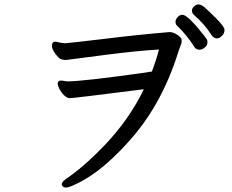

<svg xmlns="http://www.w3.org/2000/svg" viewBox="-20 -825 1040 861"><path d="M276.9 16.1Q261.2 16.1 256.8 3.9Q256.8 -6.8 266.4 -14.9Q275.9 -22.9 297.9 -38.1Q368.2 -88.9 452.1 -176.8Q561 -292 625 -424.8Q310.1 -384.8 293 -384.8Q280.8 -384.8 267.3 -397.9Q253.9 -411.1 246.3 -426.5Q238.8 -441.9 238.8 -449.2Q238.8 -463.9 254.9 -463.9L280.8 -460Q352.1 -460 634.8 -500Q653.8 -503.9 661.1 -503.9Q680.2 -554.2 692.9 -603Q595.2 -597.2 453.6 -579.1Q312 -561 296.4 -558.6Q280.8 -556.2 272 -556.2Q262.2 -556.2 253.2 -559.6Q244.1 -563 228.5 -583.5Q212.9 -604 212.9 -619.1Q212.9 -638.2 229 -638.2Q256.8 -631.8 270 -630.9Q290 -631.8 449.2 -650.9Q594.2 -668.9 740.2 -681.2Q756.8 -681.2 775.9 -668.5Q794.9 -655.8 794.9 -643.1Q794.9 -630.9 790.5 -621.8Q786.1 -612.8 778.8 -589.8Q702.1 -345.2 547.9 -180.2Q436 -57.1 332 -4.9Q289.1 16.1 276.9 16.1ZM874 -602.1Q858.9 -602.1 851.1 -615.2Q817.9 -668 772.9 -710.9Q767.1 -716.8 767.1 -728Q767.1 -737.8 776.6 -748.3Q786.1 -758.8 797.9 -758.8Q821.8 -758.8 893.1 -668Q905.8 -650.9 908 -647.9Q910.2 -645 910.2 -633.8Q910.2 -622.1 898.7 -612.1Q887.2 -602.1 874 -602.1ZM952.1 -652.8Q939 -652.8 928.2 -668Q900.9 -712.9 849.1 -758.8Q840.8 -767.1 840.8 -776.9Q840.8 -788.1 850.3 -796.6Q859.9 -805.2 870.8 -805.2Q881.8 -805.2 897 -792.5Q912.1 -779.8 949.5 -742.4Q986.8 -705.1 986.8 -690.9Q986.8 -674.8 974.9 -663.8Q962.9 -652.8 952.1 -652.8Z"/></svg>

Font: LXGW WenKai Screen
Style: Regular
Weight: 400
Designer: LXGW / Fontworks Inc.
Foundry: LXGW / Fontworks Inc.
Version: Version 1.510;January 18,2025